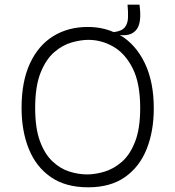

<svg xmlns="http://www.w3.org/2000/svg" viewBox="-20 -787 748 819"><path d="M356 12Q260 12 197 -31.5Q134 -75 103 -151.5Q72 -228 72 -327Q72 -440 108 -517Q144 -594 207.5 -633Q271 -672 354 -672Q415 -672 465 -650Q499 -654 512 -670Q525 -686 526 -711Q527 -736 524 -767H575Q585 -694 564.5 -664Q544 -634 499 -637L491 -638Q559 -598 597.5 -518Q636 -438 636 -325Q636 -227 605.5 -151Q575 -75 513 -31.5Q451 12 356 12ZM352 -43Q386 -43 425 -54.5Q464 -66 499 -96Q534 -126 556 -182Q578 -238 578 -326Q578 -432 546 -495.5Q514 -559 463.5 -588Q413 -617 357 -617Q325 -617 286 -606Q247 -595 211.5 -564.5Q176 -534 153 -476.5Q130 -419 130 -326Q130 -241 150 -186Q170 -131 203 -99.5Q236 -68 275 -55.5Q314 -43 352 -43Z"/></svg>

Font: Bricolage Grotesque 10pt ExtraLight
Style: Regular
Weight: 200
Designer: Mathieu Triay
Foundry: Atelier Triay
Version: Version 1.000; ttfautohint (v1.8.4.7-5d5b);gftools[0.9.32]